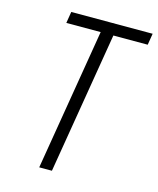

<svg xmlns="http://www.w3.org/2000/svg" viewBox="-111 -813 733 891"><g transform="rotate(15 255.5 -367.5)"><path d="M163 0 276 -680H111L120 -735H511L502 -680H337L224 0Z"/></g></svg>

Font: Iosevka Curly Light Oblique
Style: Regular
Weight: 300
Italic angle: -9°
Monospace: yes
Designer: Belleve Invis
Foundry: Belleve Invis
Version: Version 11.1.0; ttfautohint (v1.8.3)